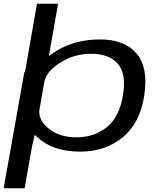

<svg xmlns="http://www.w3.org/2000/svg" viewBox="-46 -805 860 1025"><path d="M-26.5 200H85.5L195.5 -420H84ZM13.5 0H119.5L145.5 -110L264 -785H151.5ZM384 4.5Q515.5 4.5 609.2 -72Q703 -148.5 724.5 -299Q746.5 -444 683 -519.2Q619.5 -594.5 488 -594.5Q359 -594.5 261.2 -536.8Q163.5 -479 154 -428.5L190 -365.5Q200.5 -423 275.2 -470.5Q350 -518 440.5 -518Q535.5 -518 582.5 -465.2Q629.5 -412.5 610.5 -296.5Q591 -178.5 523.5 -125.2Q456 -72 362 -72Q270 -72 212.5 -119.8Q155 -167.5 165 -225.5L107 -161.5Q98.5 -111 176.8 -53.2Q255 4.5 384 4.5Z"/></svg>

Font: Anybody Expanded
Style: Italic
Weight: 400
Width: 7
Italic angle: -10°
Version: Version 1.113;gftools[0.9.25]